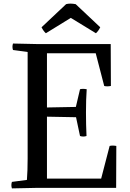

<svg xmlns="http://www.w3.org/2000/svg" viewBox="-20 -1040 719 1063"><path d="M133 -162V-752L52 -763Q46 -781 52 -799L189 -796H593L594 -564Q572 -560 557 -564L510 -745H240V-445L400 -448L423 -546Q438 -550 460 -546Q456 -490 456 -417Q456 -350 459 -287Q441 -281 423 -287L401 -391L240 -394V-51H540L587 -232Q602 -236 624 -232L623 0H189L46 3Q40 -15 46 -33L129 -44Q133 -95 133 -162ZM372 -941 234 -856Q221 -867 210 -889L346 -1017Q367 -1023 399 -1017L535 -889Q524 -867 511 -856Z"/></svg>

Font: Adamina
Style: Regular
Weight: 400
Designer: Cyreal (www.cyreal.org)
Foundry: Cyreal
Version: Version 1.011